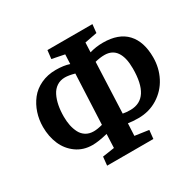

<svg xmlns="http://www.w3.org/2000/svg" viewBox="-161 -912 1129 1108"><g transform="rotate(-30 403.5 -358.0)"><path d="M249 17.1 254.9 -40 334 -51.8 337.9 -143.1Q275.9 -127.9 236.8 -127.9Q175.8 -127.9 130.4 -160.4Q85 -192.9 62.5 -245.1Q40 -297.4 40 -360.8Q40 -409.2 54.4 -453.1Q68.8 -497.1 96.4 -532.5Q124 -567.9 168.5 -588.9Q212.9 -609.9 268.1 -609.9Q320.8 -609.9 357.9 -597.2L360.8 -660.2L277.8 -676.8L284.2 -732.9H584L578.1 -676.8L496.1 -661.1L493.2 -597.2Q535.6 -609.9 582 -609.9Q686.5 -609.9 739.3 -553.2Q792 -496.6 792 -392.1Q792 -321.3 761 -261.5Q730 -201.7 672.6 -165.8Q615.2 -129.9 543 -129.9Q504.9 -129.9 475.1 -134.8L471.2 -53.2L563 -40L557.1 17.1ZM282.2 -192.9Q307.1 -192.9 340.8 -202.1L356 -535.2Q317.4 -545.9 292 -545.9Q261.2 -545.9 237.8 -530.5Q214.4 -515.1 200.7 -487.8Q187 -460.4 180.4 -426.5Q173.8 -392.6 173.8 -352.1Q173.8 -320.3 179.4 -293.2Q185.1 -266.1 197 -242.9Q209 -219.7 230.7 -206.3Q252.4 -192.9 282.2 -192.9ZM477.1 -198.2Q498.5 -193.8 527.8 -193.8Q658.2 -195.3 658.2 -395Q658.2 -467.3 632.3 -505.6Q606.4 -543.9 554.2 -543.9Q525.4 -543.9 491.2 -535.2Z"/></g></svg>

Font: Literata Book
Style: Bold Italic
Weight: 700
Italic angle: -3°
Designer: Latin by Veronika Burian and Jose Scaglione. Greek by Irene Vlachou. Cyrillic by Vera Evstafieva
Foundry: TypeTogether
Version: Version 1.003;PS 001.003;hotconv 1.0.88;makeotf.lib2.5.64775